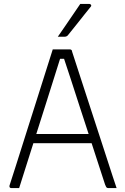

<svg xmlns="http://www.w3.org/2000/svg" viewBox="-20 -963 640 983"><path d="M135 -277H406Q414 -277 422 -277Q430 -277 437 -277L459 -287L470 -230H146Q143 -230 140.5 -231.5Q138 -233 136.5 -235.5Q135 -238 135 -241ZM78 0Q69 0 59.5 0Q50 0 40 0Q34 0 31.5 -2Q29 -4 28.5 -7.5Q28 -11 29 -14Q45 -64 61 -113.5Q77 -163 92.5 -213Q108 -263 124 -312.5Q140 -362 155.5 -411.5Q171 -461 187 -511Q203 -561 218.5 -610.5Q234 -660 250 -710Q272 -710 297 -710Q322 -710 338 -710Q342 -710 344 -708.5Q346 -707 347.5 -705Q349 -703 349 -699Q375 -619 401 -539Q427 -459 453 -379.5Q479 -300 505 -220Q531 -140 557 -60Q562 -45 567 -30Q572 -15 577 0Q566 0 555.5 0Q545 0 537 0Q531 0 528 -1.5Q525 -3 523 -7Q521 -11 518 -18Q503 -63 482 -128.5Q461 -194 436.5 -268.5Q412 -343 387.5 -418.5Q363 -494 341.5 -560.5Q320 -627 304 -674L320 -662H275L291 -673Q276 -626 257 -565Q238 -504 215.5 -433.5Q193 -363 169.5 -288.5Q146 -214 122.5 -140.5Q99 -67 78 0ZM391 -943Q403 -943 409.5 -943Q416 -943 421.5 -943Q427 -943 437 -943Q443 -943 446 -938Q449 -933 444 -928Q426 -906 413 -889.5Q400 -873 388.5 -858.5Q377 -844 363 -826.5Q349 -809 328 -783Q326 -780 321.5 -777.5Q317 -775 311 -775Q304 -775 298.5 -775Q293 -775 287.5 -775Q282 -775 276 -775Q297 -805 315 -831.5Q333 -858 351.5 -885Q370 -912 391 -943Z"/></svg>

Font: Recursive Monospace Light
Style: Regular
Weight: 300
Version: Version 1.047